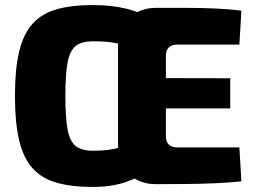

<svg xmlns="http://www.w3.org/2000/svg" viewBox="-20 -724 1006 758"><path d="M346 -704Q384 -704 416 -700.5Q448 -697 477.5 -690Q507 -683 535 -671L463 -547Q448 -552 431.5 -555Q415 -558 394 -559.5Q373 -561 346 -561Q303 -561 279.5 -543Q256 -525 247 -478Q238 -431 238 -345Q238 -259 247 -212Q256 -165 279.5 -147Q303 -129 346 -129Q375 -129 396 -131Q417 -133 434 -137Q451 -141 466 -147L531 -28Q503 -14 474.5 -4.5Q446 5 414.5 9.5Q383 14 346 14Q261 14 202.5 -3Q144 -20 108 -60.5Q72 -101 55.5 -170.5Q39 -240 39 -345Q39 -451 55.5 -520Q72 -589 108 -629.5Q144 -670 202.5 -687Q261 -704 346 -704ZM596 -693Q653 -693 712.5 -693Q772 -693 829 -690.5Q886 -688 933 -682L925 -548H680Q658 -548 646.5 -536.5Q635 -525 635 -505V-185Q635 -165 646.5 -153.5Q658 -142 680 -142H925L933 -8Q886 -3 828 -0.5Q770 2 710.5 2.5Q651 3 594 3Q529 3 487.5 -38.5Q446 -80 446 -148V-542Q446 -610 488.5 -651.5Q531 -693 596 -693ZM463 -416 889 -415V-296H463Z"/></svg>

Font: Exo 2 ExtraBold
Style: Regular
Weight: 800
Designer: Natanael Gama
Foundry: Natanael Gama
Version: Version 2.010